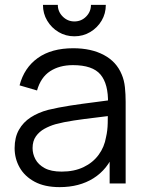

<svg xmlns="http://www.w3.org/2000/svg" viewBox="-20 -753 596 788"><path d="M285.3 -604Q249.7 -604 220.3 -621.5Q191 -639 173.7 -668.2Q156.3 -697.3 156.3 -733H217.3Q217.3 -705.2 237.4 -685.1Q257.5 -665 285.3 -665Q313.8 -665 333.6 -685.1Q353.3 -705.2 353.3 -733H414.3Q414.3 -697.3 397 -668.2Q379.7 -639 350.3 -621.5Q321 -604 285.3 -604ZM224.7 15Q163.3 15 122.2 -7.1Q81.2 -29.2 60.6 -65.6Q40 -102 40 -145Q40 -189.2 57.7 -220.3Q75.3 -251.5 106.2 -271.4Q137.2 -291.3 177.3 -302Q218.7 -312 268.3 -319.7Q318 -327.3 365.8 -333.2Q413.7 -339.2 449.7 -344.3L423.3 -328.7Q425 -408.3 392.5 -447Q360 -485.7 279.3 -485.7Q224 -485.7 185.7 -460.7Q147.3 -435.7 132 -381.7L60.3 -402.7Q79.2 -475 135.2 -515Q191.2 -555 280.7 -555Q354.5 -555 406.3 -527.3Q458.2 -499.7 479.7 -447Q489.7 -423.7 492.7 -394.7Q495.7 -365.7 495.7 -335.3V0H430V-135.7L449 -127.3Q421.5 -57.8 363.6 -21.4Q305.7 15 224.7 15ZM233 -48.7Q284.5 -48.7 322.9 -67.1Q361.3 -85.5 384.9 -117.7Q408.5 -149.8 415.3 -190.7Q421.5 -216.7 422.1 -247.8Q422.7 -278.8 422.7 -294.7L450.7 -280Q412.8 -275 369.2 -269.9Q325.5 -264.8 283.2 -258.5Q240.8 -252.2 207 -243Q184 -236.3 162.6 -224.6Q141.2 -212.8 127.4 -193.5Q113.7 -174.2 113.7 -145Q113.7 -121.5 125.4 -99.4Q137.2 -77.3 163.3 -63Q189.5 -48.7 233 -48.7Z"/></svg>

Font: Manrope ExtraLight
Style: Regular
Weight: 200
Designer: Mikhail Sharanda
Foundry: Mikhail Sharanda
Version: Version 4.505